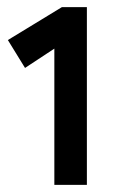

<svg xmlns="http://www.w3.org/2000/svg" viewBox="-20 -717 345 537"><path d="M132 -200V-581L50 -527L2 -605L153 -697H223V-200Z"/></svg>

Font: Zen Kaku Gothic Antique
Style: Bold
Weight: 700
Designer: Yoshimichi Ohira
Foundry: Positype
Version: Version 1.001